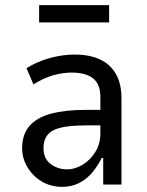

<svg xmlns="http://www.w3.org/2000/svg" viewBox="-20 -717 572 746"><path d="M222 9Q177 9 142 -12Q107 -33 86.5 -67.5Q66 -102 66 -141Q66 -195 95 -228Q124 -261 179 -275.5Q234 -290 311 -290H383V-230H322Q277 -230 244.5 -226Q212 -222 191 -212.5Q170 -203 159.5 -185.5Q149 -168 149 -142Q149 -101 176.5 -80Q204 -59 241 -59Q272 -59 302 -77.5Q332 -96 351 -127.5Q370 -159 370 -198V-340Q370 -390 341.5 -412.5Q313 -435 258 -435Q224 -435 186.5 -424.5Q149 -414 110 -389L83 -452Q112 -470 143 -481.5Q174 -493 206.5 -499Q239 -505 272 -505Q326 -505 366.5 -487Q407 -469 429.5 -431Q452 -393 452 -334V0H381V-103H375Q361 -74 339.5 -48Q318 -22 288.5 -6.5Q259 9 222 9ZM132 -630V-697H404V-630Z"/></svg>

Font: Nunito Sans 7pt Condensed
Style: Regular
Weight: 400
Width: 3
Designer: Vernon Adams
Foundry: Vernon Adams
Version: Version 3.101;gftools[0.9.27]